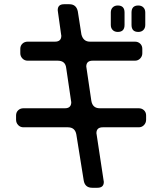

<svg xmlns="http://www.w3.org/2000/svg" viewBox="-20 -789 768 908"><path d="M634 -638Q649 -638 658 -647Q667 -656 667 -671V-730Q667 -745 658 -754Q649 -763 634 -763Q602 -763 602 -730V-671Q602 -638 634 -638ZM537 -638Q569 -638 569 -671V-730Q569 -763 537 -763Q522 -763 513 -754Q504 -745 504 -730V-671Q504 -656 513 -647Q522 -638 537 -638ZM471 71 470 65 437 -153 436 -159Q436 -187 466 -187H636Q651 -187 661 -197.5Q671 -208 671 -223V-243Q671 -258 661 -267.5Q651 -277 636 -277H452Q418 -277 412 -312L389 -468L388 -474Q388 -502 418 -502H618Q633 -502 643 -512.5Q653 -523 653 -537V-558Q653 -573 643 -582.5Q633 -592 618 -592H405Q374 -592 365 -626L348 -735Q341 -769 308 -769H283Q253 -769 253 -741L254 -733L269 -626L270 -620Q270 -592 240 -592H111Q96 -592 86 -582.5Q76 -573 76 -558V-537Q76 -523 86 -512.5Q96 -502 111 -502H253Q289 -502 293 -468L316 -312L317 -306Q317 -277 287 -277H91Q76 -277 66 -267.5Q56 -258 56 -243V-223Q56 -208 66 -197.5Q76 -187 91 -187H301Q335 -187 341 -153L376 65Q382 99 416 99H441Q471 99 471 71Z"/></svg>

Font: WDXL Lubrifont JP N
Style: Regular
Weight: 400
Designer: [WDXL Lubrifont] Copyright 2020-2022 (c) NightFurySL2001, Skr-ZERO; [ZCOOL QingKe HuangYou] Copyright 2018-2022 (c) The 
Version: Version 2.001;hotconv 1.1.1;makeotfexe 2.6.0